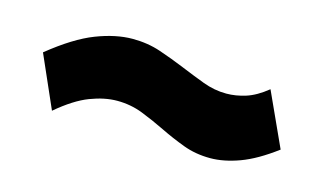

<svg xmlns="http://www.w3.org/2000/svg" viewBox="-38 -535 604 355"><g transform="rotate(15 263.5 -357.0)"><path d="M28 -378Q75 -416 112.5 -430.5Q150 -445 182 -445Q211 -445 236 -436.5Q261 -428 284 -418.5Q307 -409 329.5 -400.5Q352 -392 375 -392Q393 -392 412 -398Q431 -404 452 -421L499 -318Q463 -291 433 -280Q403 -269 377 -269Q349 -269 325 -278Q301 -287 278.5 -298Q256 -309 233 -318Q210 -327 184 -327Q160 -327 132.5 -316.5Q105 -306 72 -278Z"/></g></svg>

Font: PT Sans
Style: Bold
Weight: 700
Version: Version 2.003W OFL; ttfautohint (v1.6)